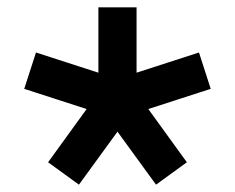

<svg xmlns="http://www.w3.org/2000/svg" viewBox="-20 -570 640 523"><path d="M248 -300H352V-550H248ZM284 -350 316 -251 554 -328 522 -427ZM342 -331 258 -269 405 -67 489 -128ZM342 -269 258 -331 111 -128 195 -67ZM284 -251 316 -350 78 -427 46 -328Z"/></svg>

Font: CommitMonoV142 ExtLt
Style: Regular
Weight: 200
Monospace: yes
Designer: Eigil Nikolajsen
Foundry: Eigil Nikolajsen
Version: Version 1.142